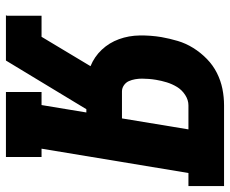

<svg xmlns="http://www.w3.org/2000/svg" viewBox="-84 -691 775 647"><g transform="rotate(90 303.5 -367.5)"><path d="M31 0 33 -3V-120H104L203 -285Q171 -298 147.5 -323Q124 -348 112 -381Q100 -414 99.5 -451Q99 -488 105 -524Q110 -552 118 -579Q126 -606 141.5 -631Q157 -656 178.5 -677Q200 -698 226 -711Q252 -724 279.5 -729.5Q307 -735 335 -735H607V-615H563L481 -120H509V0H290V-120H334L359 -271H348L184 0ZM288 -391H379L416 -615H335Q317 -615 300 -604Q283 -593 273 -576.5Q263 -560 257.5 -542Q252 -524 249 -506Q247 -494 246 -482Q245 -470 245 -458.5Q245 -447 247 -435.5Q249 -424 253.5 -414Q258 -404 267.5 -397.5Q277 -391 288 -391Z"/></g></svg>

Font: Iosevka Curly Slab HvExObl
Style: Regular
Weight: 900
Width: 7
Italic angle: -9°
Monospace: yes
Designer: Belleve Invis
Foundry: Belleve Invis
Version: Version 11.1.0; ttfautohint (v1.8.3)